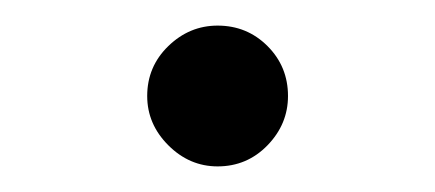

<svg xmlns="http://www.w3.org/2000/svg" viewBox="-20 -315 340 150"><path d="M95 -240Q95 -218 111.5 -201.5Q128 -185 150 -185Q173 -185 189 -201.5Q205 -218 205 -240Q205 -263 189 -279Q173 -295 150 -295Q128 -295 111.5 -279Q95 -263 95 -240Z"/></svg>

Font: Jost* Book
Style: Regular
Weight: 400
Version: Version 3.000